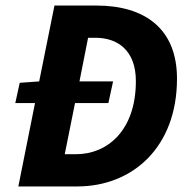

<svg xmlns="http://www.w3.org/2000/svg" viewBox="-20 -671 683 691"><path d="M46 0H258C456 0 617 -140 617 -388C617 -568 501 -651 327 -651H176L121 -378L51 -373L35 -300H106ZM213 -116 250 -300H370L387 -378H266L297 -535H324C401 -535 469 -492 469 -379C469 -200 365 -116 254 -116Z"/></svg>

Font: Source Sans Pro
Style: Bold Italic
Weight: 700
Italic angle: -11°
Designer: Paul D. Hunt
Foundry: Adobe Systems Incorporated
Version: Version 3.006;hotconv 1.0.111;makeotfexe 2.5.65597